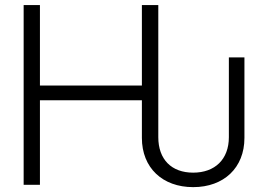

<svg xmlns="http://www.w3.org/2000/svg" viewBox="-20 -748 1072 777"><path d="M761.7 9.3C885.7 9.3 969.2 -68.8 969.2 -189.9V-515.6H906.2V-192.9C906.2 -103 849.6 -49.3 761.7 -49.3C673.8 -49.3 620.6 -103 620.6 -192.9V-727.5H554.2V-401.9H141.6V-727.5H75.7V0H141.6V-342.3H554.2V-189.9C554.2 -68.8 637.7 9.3 761.7 9.3Z"/></svg>

Font: Raveo Display Display Light
Style: Regular
Weight: 300
Designer: Jakub Foglar, Rasmus Andersson (Inter)
Foundry: Jakubfoglar.com
Version: Version 1.100;Glyphs 3.2.3 (3260)